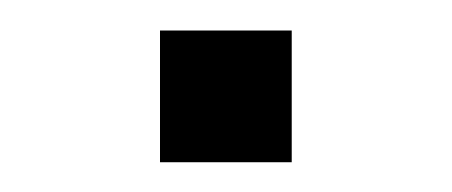

<svg xmlns="http://www.w3.org/2000/svg" viewBox="-20 -109 304 129"><path d="M87.5 -88.5V0H176V-88.5Z"/></svg>

Font: Manrope3
Style: Regular
Weight: 400
Width: 4
Designer: Mikhail Sharanda
Foundry: Mikhail Sharanda
Version: Version 3.000;PS 003.000;hotconv 1.0.88;makeotf.lib2.5.64775